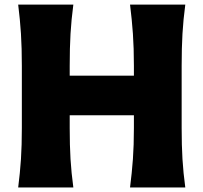

<svg xmlns="http://www.w3.org/2000/svg" viewBox="-20 -830 900 850"><path d="M60.5 0Q68.8 -64.9 72.8 -125.7Q76.7 -186.5 76.7 -263.2V-538.6Q76.7 -617.7 72.8 -680.4Q68.8 -743.2 60.5 -809.6H304.7Q295.9 -743.2 292.2 -680.4Q288.6 -617.7 288.6 -538.6V-495.1H572.8V-538.6Q572.8 -617.7 568.4 -680.4Q564 -743.2 555.7 -809.6H800.3Q791.5 -743.2 787.8 -680.4Q784.2 -617.7 784.2 -538.6V-263.2Q784.2 -186.5 787.8 -125.7Q791.5 -64.9 800.3 0H555.7Q564 -64.9 568.4 -125.7Q572.8 -186.5 572.8 -263.2V-319.8H288.6V-263.2Q288.6 -186.5 292.2 -125.7Q295.9 -64.9 304.7 0Z"/></svg>

Font: Pinar ExtraBold
Style: Regular
Weight: 800
Designer: Amin Abedi
Version: Version 3.000